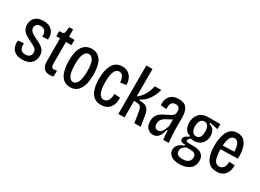

<svg xmlns="http://www.w3.org/2000/svg" viewBox="-29 -1471 3261 2405"><g transform="rotate(30 1602.0 -269.0)"><path d="M201 13Q131 13 93 -14.5Q55 -42 43 -84Q31 -126 39 -169L120 -174Q114 -121 134 -91Q154 -61 202 -61Q246 -61 265 -83Q284 -105 284 -134Q284 -172 256.5 -192Q229 -212 180 -235Q144 -252 110.5 -272Q77 -292 56 -322.5Q35 -353 35 -400Q35 -462 75.5 -501.5Q116 -541 195 -541Q280 -541 322.5 -493Q365 -445 357 -366L276 -361Q282 -407 261 -437.5Q240 -468 195 -468Q161 -468 141 -451Q121 -434 121 -403Q121 -366 149.5 -344.5Q178 -323 224 -301Q265 -282 298.5 -261.5Q332 -241 351.5 -212Q371 -183 371 -137Q371 -99 354 -64.5Q337 -30 300 -8.5Q263 13 201 13Z M594 8Q539 8 509.5 -24.5Q480 -57 480 -126V-454H426V-528H448Q476 -528 488 -537.5Q500 -547 502 -568L509 -633H567V-528H646V-452H567V-137Q567 -107 576 -92.5Q585 -78 608 -78Q619 -78 649 -85V0Q633 4 620 6Q607 8 594 8Z M893 13Q804 13 759.5 -61Q715 -135 715 -267Q715 -406 762 -473.5Q809 -541 894 -541Q979 -541 1025 -473.5Q1071 -406 1071 -268Q1071 -131 1025 -59Q979 13 893 13ZM893 -61Q935 -61 958.5 -112.5Q982 -164 982 -267Q982 -376 957 -421Q932 -466 893 -466Q855 -466 830 -421.5Q805 -377 805 -266Q805 -164 828 -112.5Q851 -61 893 -61Z M1338 12Q1284 12 1248.5 -10.5Q1213 -33 1192.5 -71.5Q1172 -110 1163.5 -159Q1155 -208 1155 -260Q1155 -316 1164 -366Q1173 -416 1193.5 -455.5Q1214 -495 1248.5 -518Q1283 -541 1334 -541Q1390 -541 1425.5 -514.5Q1461 -488 1477 -447.5Q1493 -407 1491 -363L1407 -352Q1407 -397 1389 -431.5Q1371 -466 1332 -466Q1287 -466 1265.5 -413Q1244 -360 1244 -265Q1244 -170 1266 -115.5Q1288 -61 1336 -61Q1377 -61 1398.5 -99.5Q1420 -138 1417 -191L1502 -187Q1505 -155 1498.5 -120Q1492 -85 1473.5 -55.5Q1455 -26 1422 -7Q1389 12 1338 12Z M1586 0V-701H1675V-305Q1720 -337 1748 -379.5Q1776 -422 1790 -462.5Q1804 -503 1808 -528H1902Q1892 -486 1869.5 -439.5Q1847 -393 1812 -353Q1777 -313 1728 -290V-279Q1769 -279 1801 -271Q1833 -263 1854 -235.5Q1875 -208 1885 -149L1909 0H1817L1800 -114Q1793 -161 1785 -188.5Q1777 -216 1758.5 -228Q1740 -240 1702 -240H1675V0Z M2090 11Q2063 11 2036.5 -2.5Q2010 -16 1993 -45.5Q1976 -75 1976 -124Q1976 -170 1993.5 -201Q2011 -232 2044 -254.5Q2077 -277 2122 -297Q2146 -308 2167 -319Q2188 -330 2200.5 -347.5Q2213 -365 2213 -395Q2213 -428 2196.5 -447Q2180 -466 2148 -466Q2108 -466 2089.5 -436Q2071 -406 2077 -352L1992 -360Q1985 -443 2026.5 -492Q2068 -541 2153 -541Q2234 -541 2267.5 -494Q2301 -447 2301 -356V-202Q2301 -176 2303 -139.5Q2305 -103 2308 -65.5Q2311 -28 2314 0H2235Q2230 -32 2228 -64.5Q2226 -97 2225 -128H2211Q2196 -57 2165.5 -23Q2135 11 2090 11ZM2117 -67Q2149 -67 2172.5 -98.5Q2196 -130 2213 -189V-283Q2193 -269 2167 -257Q2141 -245 2117 -230Q2093 -215 2077 -192.5Q2061 -170 2061 -134Q2061 -101 2076.5 -84Q2092 -67 2117 -67Z M2560 163Q2481 163 2438 131.5Q2395 100 2395 48Q2395 6 2423.5 -24.5Q2452 -55 2503 -69V-84Q2468 -82 2449 -93Q2430 -104 2430 -128Q2430 -155 2449.5 -169.5Q2469 -184 2500 -197V-212Q2456 -218 2432 -257.5Q2408 -297 2408 -351Q2408 -428 2453.5 -478Q2499 -528 2581 -528H2757V-455L2636 -479V-462Q2684 -450 2704.5 -416Q2725 -382 2725 -337Q2725 -269 2683.5 -224.5Q2642 -180 2573 -180Q2563 -180 2549 -181.5Q2535 -183 2523 -186Q2505 -168 2500 -157.5Q2495 -147 2495 -141Q2495 -127 2511 -124.5Q2527 -122 2558 -122H2607Q2618 -122 2642.5 -119.5Q2667 -117 2694.5 -106Q2722 -95 2741 -69Q2760 -43 2760 4Q2760 59 2733 94Q2706 129 2660.5 146Q2615 163 2560 163ZM2569 -243Q2605 -243 2622.5 -272Q2640 -301 2640 -349Q2640 -398 2622 -428Q2604 -458 2569 -458Q2532 -458 2513 -426.5Q2494 -395 2494 -349Q2494 -302 2513 -272.5Q2532 -243 2569 -243ZM2564 89Q2622 89 2648.5 64Q2675 39 2675 3Q2675 -30 2658.5 -44Q2642 -58 2620.5 -60.5Q2599 -63 2584 -63H2534Q2502 -44 2486 -25.5Q2470 -7 2470 21Q2470 59 2496 74Q2522 89 2564 89Z M3009 12Q2954 12 2918 -11Q2882 -34 2862 -72.5Q2842 -111 2834 -159Q2826 -207 2826 -258Q2826 -312 2834.5 -362.5Q2843 -413 2862.5 -453.5Q2882 -494 2916 -517.5Q2950 -541 3001 -541Q3063 -541 3099.5 -505Q3136 -469 3151 -406.5Q3166 -344 3163 -263L2915 -257Q2915 -164 2936 -112Q2957 -60 3007 -60Q3043 -60 3066.5 -89Q3090 -118 3087 -176L3169 -171Q3171 -144 3165 -112.5Q3159 -81 3141 -52.5Q3123 -24 3091 -6Q3059 12 3009 12ZM3001 -465Q2926 -465 2916 -311L3080 -316Q3079 -390 3058.5 -427.5Q3038 -465 3001 -465Z"/></g></svg>

Font: Bricolage Grotesque 12pt Condensed
Style: Regular
Weight: 400
Width: 3
Designer: Mathieu Triay
Foundry: Atelier Triay
Version: Version 1.001; ttfautohint (v1.8.4.7-5d5b);gftools[0.9.33.de